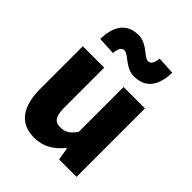

<svg xmlns="http://www.w3.org/2000/svg" viewBox="-237 -981 1129 1129"><g transform="rotate(45 327.0 -417.0)"><path d="M243 14C321 14 374 -22 421 -78H425L438 0H583V-569H405V-196C375 -154 350 -138 310 -138C265 -138 244 -160 244 -239V-569H66V-217C66 -75 119 14 243 14ZM403 -656C492 -656 545 -710 548 -831L437 -837C432 -794 420 -778 399 -778C365 -778 324 -848 253 -848C164 -848 111 -794 108 -672L219 -666C224 -710 236 -725 257 -725C291 -725 332 -656 403 -656Z"/></g></svg>

Font: Noto Sans CJK Black
Style: Bold
Weight: 900
Designer: Ryoko NISHIZUKA (kana & ideographs); Paul D. Hunt (Latin, Greek & Cyrillic); Wenlong ZHANG (bopomofo); Sandoll Communica
Foundry: Adobe Systems Incorporated
Version: Version 1.000;PS 1;hotconv 1.0.78;makeotf.lib2.5.61930